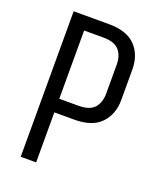

<svg xmlns="http://www.w3.org/2000/svg" viewBox="-127 -752 694 833"><g transform="rotate(20 219.5 -336.0)"><path d="M68.7 -671.7H232.3Q314.7 -671.7 354.6 -630Q394.4 -588.4 394.4 -520.8V-381.6Q394.4 -314.9 354.6 -272.9Q314.7 -230.8 232.3 -230.8H139.9V0H68.7ZM323.4 -517.1Q323.4 -559.8 301.6 -584.3Q279.7 -608.8 228.3 -608.8H139.9V-293.7H228.3Q279.7 -293.7 301.6 -318.3Q323.4 -342.9 323.4 -385.4Z"/></g></svg>

Font: Khand Variable Light
Style: Regular
Weight: 300
Designer: Satya Rajpurohit
Foundry: Indian Type Foundry
Version: Version 3.000